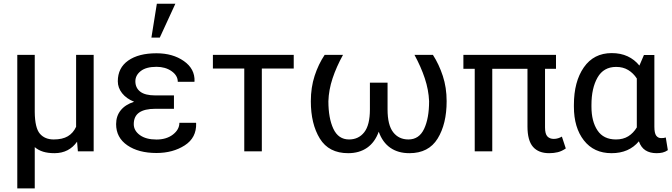

<svg xmlns="http://www.w3.org/2000/svg" viewBox="-20 -829 3682 1052"><path d="M170.4 -528.3V-214.8Q171.4 -127.9 198.5 -96.4Q225.6 -64.9 274.4 -64.9Q322.3 -64.9 351.8 -82.5Q381.3 -100.1 397 -134.3V-528.3H493.2V0H406.7L402.3 -52.7Q380.9 -22 349.9 -5.9Q318.8 10.3 278.3 10.3Q243.2 10.3 216.6 2.2Q189.9 -5.9 170.4 -22.9V203.1H74.7V-528.3Z M831.1 -232.9Q772 -232.9 742.4 -212.2Q712.9 -191.4 712.9 -148.9Q712.9 -113.3 746.3 -88.9Q779.8 -64.5 837.4 -64.5Q892.1 -64.5 927.5 -91.8Q962.9 -119.1 962.9 -156.2H1053.7L1054.7 -153.3Q1057.1 -74.2 992.2 -32.5Q927.2 9.3 837.4 9.3Q738.8 9.3 677.5 -33Q616.2 -75.2 616.2 -148.9Q616.2 -193.4 641.4 -224.6Q666.5 -255.9 714.8 -271.5Q672.4 -288.6 648.9 -318.4Q625.5 -348.1 625.5 -383.8Q625.5 -457 682.4 -497.1Q739.3 -537.1 837.4 -537.1Q926.8 -537.1 987.5 -494.4Q1048.3 -451.7 1045.9 -383.8L1044.9 -380.9H954.1Q954.1 -415 920.2 -439Q886.2 -462.9 837.4 -462.9Q780.8 -462.9 751.2 -439.7Q721.7 -416.5 721.7 -383.8Q721.7 -347.7 748.3 -326.9Q774.9 -306.2 831.1 -306.2H933.1V-232.9ZM839.4 -808.6H940.9L855.5 -623H809.6Z M1589.4 -453.6H1414.6V0H1318.4V-453.6H1146.5V-528.3H1589.4Z M1859.4 -528.3Q1823.2 -462.9 1802.2 -399.7Q1781.2 -336.4 1779.3 -274.4Q1779.3 -181.6 1806.6 -123.3Q1834 -64.9 1892.6 -64.9Q1944.8 -64.9 1975.8 -104.5Q2006.8 -144 2006.8 -229.5V-376H2103.5V-229.5Q2103.5 -144 2134.3 -104.5Q2165 -64.9 2217.8 -64.9Q2276.4 -64.9 2303.7 -122.8Q2331.1 -180.7 2331.1 -274.4Q2328.6 -336.4 2307.6 -399.7Q2286.6 -462.9 2251 -528.3H2352.1Q2385.3 -476.6 2406.2 -413.1Q2427.2 -349.6 2427.2 -274.4Q2427.2 -149.9 2377.9 -69.8Q2328.6 10.3 2223.1 10.3Q2161.1 10.3 2118.4 -19.5Q2075.7 -49.3 2055.2 -107.4Q2034.2 -49.3 1991.5 -19.5Q1948.7 10.3 1887.7 10.3Q1781.7 10.3 1732.4 -69.8Q1683.1 -149.9 1683.1 -274.4Q1683.1 -350.1 1703.9 -413.6Q1724.6 -477.1 1758.8 -528.3Z M3026.4 -452.1H2966.3V-130.9Q2966.3 -95.2 2979.2 -81.5Q2992.2 -67.9 3014.2 -67.9Q3026.4 -67.9 3038.1 -71.5Q3049.8 -75.2 3058.6 -80.6L3080.1 -15.6Q3058.1 -0.5 3036.4 4.9Q3014.6 10.3 2988.8 10.3Q2930.7 10.3 2900.4 -24.4Q2870.1 -59.1 2870.1 -136.2V-452.1H2677.2V0H2581.1V-452.1H2519V-528.3H3026.4Z M3565.4 -527.8V-134.8Q3565.4 -99.6 3575.4 -85.9Q3585.4 -72.3 3602.5 -72.3Q3609.9 -72.3 3616.2 -73Q3622.6 -73.7 3627.9 -75.7L3639.2 -6.3Q3625 3.4 3610.4 6.8Q3595.7 10.3 3577.6 10.3Q3541 10.3 3516.6 -5.4Q3492.2 -21 3480.5 -54.7Q3453.6 -22.5 3416.3 -6.1Q3378.9 10.3 3330.6 10.3Q3233.9 10.3 3179.2 -59.8Q3124.5 -129.9 3124.5 -244.1V-254.4Q3124.5 -381.8 3179 -460Q3233.4 -538.1 3331.5 -538.1Q3380.9 -538.1 3418.7 -520.5Q3456.5 -502.9 3483.4 -469.7L3508.3 -527.8ZM3220.7 -244.1Q3220.7 -164.1 3253.7 -114.5Q3286.6 -64.9 3355 -64.9Q3394.5 -64.9 3422.4 -82.3Q3450.2 -99.6 3469.2 -130.9V-134.8V-398.9Q3450.2 -428.2 3422.1 -445.3Q3394 -462.4 3356 -462.4Q3287.1 -462.4 3253.9 -404.1Q3220.7 -345.7 3220.7 -254.4Z"/></svg>

Font: GeogebraSans
Style: Regular
Weight: 400
Designer: Google
Version: Version 1.100140; 2013